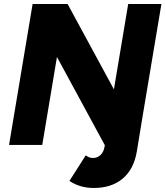

<svg xmlns="http://www.w3.org/2000/svg" viewBox="-20 -720 822 954"><path d="M325 179 406 52Q423 65 442 65Q464 65 479.5 50Q495 35 499 11L501 0H500L263 -437L190 0H25L142 -700H316L546 -276L617 -700H782L688 -139L660 32Q645 121 589.5 167.5Q534 214 446 214Q377 214 325 179Z"/></svg>

Font: Oak Sans ExtraBold
Style: Italic
Weight: 800
Italic angle: -9.49998°
Foundry: Erik Kennedy, Walven
Version: Version 1.000